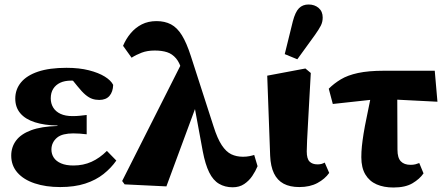

<svg xmlns="http://www.w3.org/2000/svg" viewBox="-20 -818 1990 855"><path d="M248 15Q184 15 134.5 -1.5Q85 -18 57.5 -49.5Q30 -81 30 -125Q30 -163 51.5 -192Q73 -221 118.5 -238Q164 -255 236 -257V-259Q178 -260 135.5 -273.5Q93 -287 70.5 -313.5Q48 -340 48 -379Q48 -420 73.5 -451Q99 -482 149.5 -499Q200 -516 276 -516Q333 -516 376 -505Q419 -494 446.5 -477Q474 -460 484 -440Q483 -409 467.5 -391Q452 -373 422 -373Q405 -373 390.5 -378Q376 -383 360.5 -396Q345 -409 325 -434L286 -482L353 -479L383 -449Q363 -455 341 -457Q319 -459 297 -459Q268 -459 248 -449.5Q228 -440 217 -422.5Q206 -405 206 -380Q206 -357 217 -339Q228 -321 249.5 -311Q271 -301 303 -301Q322 -301 335 -302.5Q348 -304 366 -306V-220Q348 -222 335 -223Q322 -224 306 -224Q283 -224 264.5 -219.5Q246 -215 234 -205Q222 -195 215.5 -181.5Q209 -168 209 -152Q209 -132 219.5 -116Q230 -100 252 -90.5Q274 -81 307 -81Q351 -81 387.5 -97.5Q424 -114 456 -146L498 -103Q475 -70 441 -43Q407 -16 359.5 -0.5Q312 15 248 15Z M535 3 524 -12 792 -543 860 -364 721 12ZM1016 16Q982 16 955.5 0.5Q929 -15 911.5 -50.5Q894 -86 883 -144L845 -350H828L791 -500Q781 -538 764 -558Q747 -578 724 -585.5Q701 -593 669 -593Q636 -593 611 -583.5Q586 -574 566 -561L528 -614Q541 -645 562 -670Q583 -695 611.5 -709.5Q640 -724 677 -724Q714 -724 741.5 -709.5Q769 -695 790 -661Q811 -627 830 -568L931 -255Q948 -201 967.5 -171.5Q987 -142 1010 -131Q1033 -120 1062 -120Q1077 -120 1090 -122.5Q1103 -125 1112 -128L1127 -78Q1118 -56 1103.5 -34.5Q1089 -13 1067.5 1.5Q1046 16 1016 16Z M1313 15Q1271 15 1243 0Q1215 -15 1200 -46Q1185 -77 1183 -125L1170 -481L1340 -513L1364 -493Q1360 -424 1357 -367.5Q1354 -311 1351.5 -267Q1349 -223 1347.5 -192Q1346 -161 1346 -144Q1346 -111 1358.5 -98.5Q1371 -86 1394 -86Q1404 -86 1411.5 -88Q1419 -90 1426 -94L1446 -48Q1427 -21 1393.5 -3Q1360 15 1313 15ZM1248 -577 1284 -723Q1295 -765 1311.5 -781.5Q1328 -798 1354 -798Q1381 -798 1399 -782.5Q1417 -767 1417 -740Q1417 -720 1408.5 -703.5Q1400 -687 1383 -663L1304 -554Z M1462 -355 1444 -423Q1467 -446 1497.5 -464.5Q1528 -483 1574.5 -493Q1621 -503 1690 -503H1916L1928 -365L1673 -378ZM1732 17Q1689 17 1657 3Q1625 -11 1607 -41Q1589 -71 1589 -118Q1589 -142 1591.5 -166.5Q1594 -191 1599 -222.5Q1604 -254 1613 -296.5Q1622 -339 1634 -400H1749L1750 -151Q1750 -115 1765 -99.5Q1780 -84 1808 -84Q1821 -84 1830.5 -86.5Q1840 -89 1847 -92L1866 -46Q1849 -21 1817 -2Q1785 17 1732 17Z"/></svg>

Font: Source Serif 4 ExtraBold
Style: Regular
Weight: 800
Designer: Frank Grießhammer
Foundry: Adobe Systems Incorporated
Version: Version 4.004;hotconv 1.0.116;makeotfexe 2.5.65601